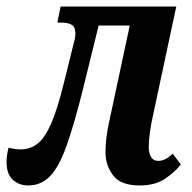

<svg xmlns="http://www.w3.org/2000/svg" viewBox="-49 -556 586 586"><path d="M37 10Q9 10 -10 -7.5Q-29 -25 -29 -62Q-29 -81 -23 -105Q-1 -100 14 -100Q43 -100 65.5 -117.5Q88 -135 107 -178.5Q126 -222 145 -299L177 -428Q181 -441 181 -454Q181 -474 169.5 -480.5Q158 -487 139 -487H126L136 -536H489L418 -204Q412 -177 408.5 -152Q405 -127 405 -108Q405 -89 412 -77Q419 -65 434 -65Q456 -65 478 -87L503 -54Q484 -30 454 -10Q424 10 377 10Q319 10 296 -21Q273 -52 273 -91Q273 -110 275.5 -133.5Q278 -157 285 -188L347 -478H252L206 -291Q178 -178 154.5 -112Q131 -46 103.5 -18Q76 10 37 10Z"/></svg>

Font: Noto Serif ExtraCondensed
Style: Bold Italic
Weight: 700
Width: 2
Italic angle: -12°
Designer: Monotype Design Team
Foundry: Monotype Imaging Inc.
Version: Version 2.013; ttfautohint (v1.8.4.7-5d5b)